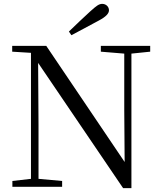

<svg xmlns="http://www.w3.org/2000/svg" viewBox="-20 -965 836 992"><path d="M336 -802 349 -783C396 -808 443 -833 489 -858C529 -879 543 -896 543 -912C543 -930 528 -945 508 -945C491 -945 477 -934 446 -906C411 -874 373 -838 336 -802ZM616 7H659V-688L756 -698V-728H501V-698L622 -688V-395L624 -128L219 -728H43V-698L140 -692V-41L44 -30V0H301V-30L179 -41V-319L177 -640Z"/></svg>

Font: Harano Aji Mincho
Style: Regular
Weight: 400
Foundry: Masamichi Hosoda
Version: HaranoAjiMincho-Regular version 20230610;ttx 4.39.4